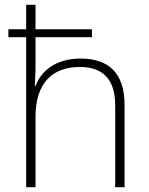

<svg xmlns="http://www.w3.org/2000/svg" viewBox="-20 -780 622 800"><path d="M128 -760H89V-658H15V-625H89V0H128V-293C128 -433 197 -501 313 -501C407 -501 460 -451 460 -341V0H499V-343C499 -475 433 -536 316 -536C212 -536 151 -484 128 -422H125C126 -450 128 -471 128 -500V-625H363V-658H128Z"/></svg>

Font: Noto Sans Arabic ExtLt
Style: Regular
Weight: 200
Designer: Monotype Design Team, Nadine Chahine, Nizar Qandah and Khaled Hosny
Foundry: Monotype Imaging Inc.
Version: Version 2.012